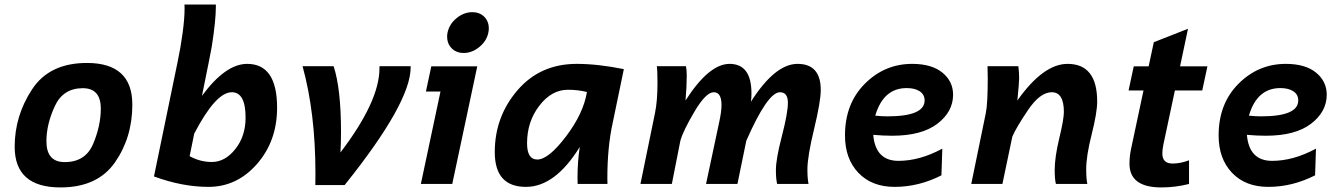

<svg xmlns="http://www.w3.org/2000/svg" viewBox="-20 -801 5843 836"><path d="M243.2 15.1Q43.9 15.1 43.9 -162.1Q43.9 -296.4 119.4 -411.6Q194.8 -526.9 358.4 -526.9Q556.2 -526.9 556.2 -345.7Q556.2 -202.1 480.2 -93.5Q404.3 15.1 243.2 15.1ZM261.7 -95.2Q352.1 -95.2 385.5 -174.3Q418.9 -253.4 418.9 -328.1Q418.9 -417 340.3 -417Q254.4 -417 218.3 -338.1Q182.1 -259.3 182.1 -186Q182.1 -95.2 261.7 -95.2Z M887.7 12.7Q773.9 12.7 650.4 -32.7L753.4 -531.7Q766.6 -594.2 775.1 -657.2Q783.7 -720.2 783.7 -764.2L783.2 -781.2H919.9V-771.5Q919.9 -711.4 901.9 -597.2Q896.5 -565.9 859.4 -383.8Q961.9 -522.9 1056.2 -522.9Q1186.5 -522.9 1186.5 -332Q1186.5 -187 1099.1 -87.2Q1011.7 12.7 887.7 12.7ZM902.3 -95.7Q960 -95.7 1004.6 -151.9Q1049.3 -208 1049.3 -289.1Q1049.3 -399.4 989.3 -399.4Q919.4 -399.4 825.7 -219.2L805.7 -121.1Q851.1 -95.7 902.3 -95.7Z M1480.5 4.9H1353L1353.5 -44.4Q1353.5 -309.1 1297.4 -512.7H1432.6Q1464.8 -415 1464.8 -226.1Q1464.8 -178.7 1462.4 -137.2Q1632.3 -359.9 1632.3 -503.9V-512.7H1768.1V-507.8Q1768.1 -353.5 1480.5 4.9Z M1999 -570.3Q1962.4 -570.3 1941.4 -596.7Q1926.8 -614.7 1926.8 -642.1Q1926.8 -650.4 1928.7 -659.2Q1936.5 -696.3 1968.3 -722.2Q2000 -748 2036.6 -748Q2072.8 -748 2093.8 -722.2Q2108.4 -703.6 2108.4 -677.7Q2108.4 -668.5 2106.4 -659.2Q2099.1 -622.6 2067.1 -596.4Q2035.2 -570.3 1999 -570.3ZM1949.2 0H1812.5L1897.9 -402.3H1834.5L1857.9 -512.2H2058.1Z M2319.3 -106.4Q2368.2 -106.4 2444.3 -206.8Q2520.5 -307.1 2535.6 -400.4Q2496.6 -410.2 2452.6 -410.2Q2381.8 -410.2 2328.4 -340.8Q2274.9 -271.5 2274.9 -177.2Q2274.9 -106.4 2319.3 -106.4ZM2270 12.7Q2134.3 12.7 2134.3 -138.7Q2134.3 -293 2233.2 -408Q2332 -522.9 2491.2 -522.9Q2583 -522.9 2696.3 -500L2647.9 -266.6Q2624.5 -161.1 2624.5 -23.4L2625 0H2495.1Q2494.6 -11.2 2494.6 -27.3Q2494.6 -99.1 2504.4 -161.1Q2397 12.7 2270 12.7Z M3500.5 0H3363.8Q3358.4 -21.5 3358.4 -60.5Q3358.4 -108.4 3384.5 -208.7Q3410.6 -309.1 3410.6 -354Q3410.6 -399.4 3376 -399.4Q3322.3 -399.4 3229.5 -188L3190.9 0H3054.2L3111.3 -268.1Q3121.6 -314.9 3121.6 -343.3Q3121.6 -399.4 3087.9 -399.4Q3053.7 -399.4 3003.9 -315.2Q2954.1 -231 2942.4 -188L2905.3 0H2768.6L2832 -309.1Q2842.8 -361.3 2842.8 -440.4Q2842.8 -496.1 2839.8 -512.7H2966.8Q2970.2 -496.6 2970.2 -472.7Q2970.2 -422.9 2964.8 -363.3Q3066.9 -522.9 3156.7 -522.9Q3252 -522.9 3252 -394Q3252 -372.1 3249.5 -357.9Q3354.5 -522.9 3452.6 -522.9Q3553.7 -522.9 3553.7 -409.2Q3553.7 -359.4 3524.7 -239.3Q3495.6 -119.1 3495.6 -63.5Q3495.6 -23.4 3500.5 0Z M3844.2 -294.4Q4005.9 -294.4 4005.9 -363.8Q4005.9 -389.2 3984.9 -403.3Q3963.9 -417.5 3927.7 -417.5Q3826.2 -417.5 3791 -297.4Q3819.3 -294.4 3844.2 -294.4ZM3875.5 12.7Q3775.9 12.7 3717.5 -48.6Q3659.2 -109.9 3659.2 -211.4Q3659.2 -349.6 3745.6 -436.3Q3832 -522.9 3951.7 -522.9Q4036.6 -522.9 4083.3 -484.9Q4129.9 -446.8 4129.9 -388.7Q4129.9 -314.5 4061.5 -262.2Q3993.2 -210 3864.7 -210Q3825.2 -210 3782.2 -213.9Q3792 -100.6 3892.1 -100.6Q3984.9 -100.6 4083 -153.8L4079.1 -37.6Q3980.5 12.7 3875.5 12.7Z M4714.4 0H4577.6Q4572.3 -21.5 4572.3 -60.5Q4572.3 -116.2 4592.3 -199.2Q4612.3 -282.2 4612.3 -313.5Q4612.3 -399.4 4559.6 -399.4Q4508.8 -399.4 4456.8 -322.8Q4404.8 -246.1 4387.7 -205.6L4344.7 0H4209L4272.5 -309.1Q4280.8 -350.1 4280.8 -460Q4280.8 -484.9 4279.8 -512.7H4414.1Q4417.5 -485.8 4417.5 -461.4Q4417.5 -439.5 4409.7 -363.3Q4522.5 -522.9 4628.4 -522.9Q4757.3 -522.9 4757.3 -358.9Q4757.3 -310.5 4733.4 -216.3Q4709.5 -122.1 4709.5 -63.5Q4709.5 -23.4 4714.4 0Z M5036.6 15.1Q4897.9 15.1 4897.9 -88.4Q4897.9 -120.6 4905.3 -154.8L4959 -407.2H4894L4916.5 -512.2H4981.4L5003.9 -617.2L5152.8 -675.8L5118.2 -512.2H5237.3L5214.8 -407.2H5095.7L5045.4 -170.9Q5041 -148.4 5041 -132.8Q5041 -88.9 5085.4 -88.9Q5120.1 -88.9 5157.2 -103V0Q5097.7 15.1 5036.6 15.1Z M5471.2 -294.4Q5632.8 -294.4 5632.8 -363.8Q5632.8 -389.2 5611.8 -403.3Q5590.8 -417.5 5554.7 -417.5Q5453.1 -417.5 5418 -297.4Q5446.3 -294.4 5471.2 -294.4ZM5502.4 12.7Q5402.8 12.7 5344.5 -48.6Q5286.1 -109.9 5286.1 -211.4Q5286.1 -349.6 5372.6 -436.3Q5459 -522.9 5578.6 -522.9Q5663.6 -522.9 5710.2 -484.9Q5756.8 -446.8 5756.8 -388.7Q5756.8 -314.5 5688.5 -262.2Q5620.1 -210 5491.7 -210Q5452.1 -210 5409.2 -213.9Q5418.9 -100.6 5519 -100.6Q5611.8 -100.6 5710 -153.8L5706.1 -37.6Q5607.4 12.7 5502.4 12.7Z"/></svg>

Font: Cadman
Style: Bold Italic
Weight: 700
Italic angle: -12°
Designer: Paul James MIller
Foundry: High-Logic / Made with FontCreator
Version: Version 2.114;March 28, 2021;FontCreator 13.0.0.2683 64-bit